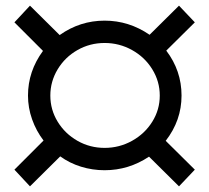

<svg xmlns="http://www.w3.org/2000/svg" viewBox="-20 -657 740 679"><path d="M566 -159 669 -57 613 2 507 -103Q435 -55 350 -55Q307 -55 266.5 -67.5Q226 -80 193 -104L86 2L31 -57L134 -160Q108 -194 93.5 -235Q79 -276 79 -319Q79 -405 132 -477L31 -578L86 -637L191 -533Q263 -584 350 -584Q436 -584 509 -534L613 -637L669 -578L568 -478Q622 -407 622 -319Q622 -231 566 -159ZM545 -319Q545 -369 518.5 -412Q492 -455 447 -480Q402 -505 350 -505Q298 -505 254 -480Q210 -455 184 -412Q158 -369 158 -319Q158 -269 184 -226.5Q210 -184 254 -159Q298 -134 350 -134Q402 -134 447 -159Q492 -184 518.5 -226.5Q545 -269 545 -319Z"/></svg>

Font: APTA Sans Medium
Style: Bold
Weight: 500
Version: Version 7.200